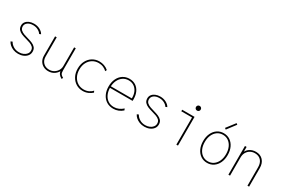

<svg xmlns="http://www.w3.org/2000/svg" viewBox="84 -1854 4332 2964"><g transform="rotate(30 2250.0 -372.5)"><path d="M289.1 7.8Q240.2 7.8 200.7 -7.8Q161.1 -23.4 133.8 -48.1Q106.4 -72.8 93.8 -100.6L124 -113.3Q142.6 -75.2 186.5 -47.4Q230.5 -19.5 289.1 -19.5Q330.6 -19.5 364.7 -34.2Q398.9 -48.8 419.2 -74.5Q439.5 -100.1 439.5 -132.8Q439.5 -172.4 415.8 -195.1Q392.1 -217.8 354.7 -231.2Q317.4 -244.6 275.4 -255.6Q233.4 -266.6 196 -282.2Q158.7 -297.9 135 -324.7Q111.3 -351.6 111.3 -397.5Q111.3 -433.1 132.6 -460.7Q153.8 -488.3 190.7 -503.9Q227.5 -519.5 274.4 -519.5Q333 -519.5 379.6 -494.6Q426.3 -469.7 447.3 -431.6L418.9 -419.9Q400.9 -450.2 361.3 -471.2Q321.8 -492.2 272.5 -492.2Q211.9 -492.2 175.5 -464.1Q139.2 -436 140.6 -392.6Q142.1 -355 166.5 -333.3Q190.9 -311.5 228.3 -298.3Q265.6 -285.2 307.1 -273.9Q348.6 -262.7 385.5 -247.1Q422.4 -231.4 445.6 -204.6Q468.8 -177.7 468.8 -132.8Q468.8 -89.8 444.1 -58.3Q419.4 -26.9 378.4 -9.5Q337.4 7.8 289.1 7.8Z M825.2 7.8Q774.4 7.8 734.9 -14.4Q695.3 -36.6 672.9 -76.4Q650.4 -116.2 650.4 -168.9V-511.7H679.7V-168.9Q679.7 -103 719.2 -61.8Q758.8 -20.5 823.2 -19.5Q871.6 -18.6 909.2 -40.8Q946.8 -63 968.5 -99.1Q990.2 -135.3 990.2 -176.8V-511.7H1019.5V-113.3Q1019.5 -71.8 1033.9 -52.2Q1048.3 -32.7 1078.1 -18.6L1067.4 7.8Q1029.3 -12.2 1010.3 -37.8Q991.2 -63.5 990.2 -103.5L1004.9 -84H980.5L1001 -108.4Q982.9 -60.1 936 -26.1Q889.2 7.8 825.2 7.8Z M1437.5 5.9Q1371.1 5.9 1317.6 -27.6Q1264.2 -61 1232.7 -120.4Q1201.2 -179.7 1201.2 -257.8Q1201.2 -335.4 1232.7 -394.5Q1264.2 -453.6 1318.4 -486.6Q1372.6 -519.5 1440.4 -519.5Q1483.9 -519.5 1525.6 -504.9Q1567.4 -490.2 1602.5 -460L1588.9 -432.6Q1565.4 -457.5 1527.3 -474.9Q1489.3 -492.2 1441.4 -492.2Q1380.4 -492.2 1332.8 -462.6Q1285.2 -433.1 1257.8 -380.4Q1230.5 -327.6 1230.5 -257.8Q1230.5 -187.5 1258.1 -134.3Q1285.6 -81.1 1333 -51.3Q1380.4 -21.5 1440.4 -21.5Q1488.8 -21.5 1528.3 -40Q1567.9 -58.6 1591.8 -87.9L1605.5 -59.6Q1576.2 -31.7 1532.5 -12.9Q1488.8 5.9 1437.5 5.9Z M1983.4 7.8Q1913.6 7.8 1861.6 -25.6Q1809.6 -59.1 1780.8 -118.7Q1752 -178.2 1752 -256.8Q1752 -334.5 1780.5 -393.8Q1809.1 -453.1 1859.9 -486.3Q1910.6 -519.5 1977.5 -519.5Q2040 -519.5 2086.9 -489.3Q2133.8 -459 2159.7 -404.1Q2185.5 -349.1 2185.5 -275.4Q2185.5 -273.4 2185.5 -263.7Q2185.5 -253.9 2184.6 -247.1H1775.4V-274.4H2155.3Q2157.2 -338.9 2135.5 -387.9Q2113.8 -437 2073 -464.6Q2032.2 -492.2 1977.5 -492.2Q1919.4 -492.2 1875.2 -461.9Q1831.1 -431.6 1806.2 -378.2Q1781.2 -324.7 1781.2 -254.9Q1781.2 -185.1 1805.7 -132.1Q1830.1 -79.1 1874.5 -49.3Q1918.9 -19.5 1978.5 -19.5Q2023.9 -19.5 2063.7 -36.9Q2103.5 -54.2 2137.7 -85L2149.4 -56.6Q2115.2 -25.4 2073.2 -8.8Q2031.2 7.8 1983.4 7.8Z M2539.1 7.8Q2490.2 7.8 2450.7 -7.8Q2411.1 -23.4 2383.8 -48.1Q2356.4 -72.8 2343.8 -100.6L2374 -113.3Q2392.6 -75.2 2436.5 -47.4Q2480.5 -19.5 2539.1 -19.5Q2580.6 -19.5 2614.7 -34.2Q2648.9 -48.8 2669.2 -74.5Q2689.5 -100.1 2689.5 -132.8Q2689.5 -172.4 2665.8 -195.1Q2642.1 -217.8 2604.7 -231.2Q2567.4 -244.6 2525.4 -255.6Q2483.4 -266.6 2446 -282.2Q2408.7 -297.9 2385 -324.7Q2361.3 -351.6 2361.3 -397.5Q2361.3 -433.1 2382.6 -460.7Q2403.8 -488.3 2440.7 -503.9Q2477.5 -519.5 2524.4 -519.5Q2583 -519.5 2629.6 -494.6Q2676.3 -469.7 2697.3 -431.6L2668.9 -419.9Q2650.9 -450.2 2611.3 -471.2Q2571.8 -492.2 2522.5 -492.2Q2461.9 -492.2 2425.5 -464.1Q2389.2 -436 2390.6 -392.6Q2392.1 -355 2416.5 -333.3Q2440.9 -311.5 2478.3 -298.3Q2515.6 -285.2 2557.1 -273.9Q2598.6 -262.7 2635.5 -247.1Q2672.4 -231.4 2695.6 -204.6Q2718.8 -177.7 2718.8 -132.8Q2718.8 -89.8 2694.1 -58.3Q2669.4 -26.9 2628.4 -9.5Q2587.4 7.8 2539.1 7.8Z M3107.4 0V-511.7H3136.7V0ZM2916 -484.4V-511.7H3136.7V-484.4ZM3121.1 -614.3Q3103 -614.3 3091.1 -626.2Q3079.1 -638.2 3079.1 -656.2Q3079.1 -674.3 3091.1 -686.3Q3103 -698.2 3121.1 -698.2Q3139.2 -698.2 3151.1 -686.3Q3163.1 -674.3 3163.1 -656.2Q3163.1 -638.2 3151.1 -626.2Q3139.2 -614.3 3121.1 -614.3Z M3656.2 7.8Q3591.8 7.8 3542.5 -25.6Q3493.2 -59.1 3465.3 -118.4Q3437.5 -177.7 3437.5 -255.9Q3437.5 -334 3465.3 -393.3Q3493.2 -452.6 3542.5 -486.1Q3591.8 -519.5 3656.2 -519.5Q3720.7 -519.5 3770 -486.1Q3819.3 -452.6 3847.2 -393.3Q3875 -334 3875 -255.9Q3875 -177.7 3847.2 -118.4Q3819.3 -59.1 3770 -25.6Q3720.7 7.8 3656.2 7.8ZM3656.2 -19.5Q3712.4 -19.5 3755.1 -49.6Q3797.9 -79.6 3821.8 -132.8Q3845.7 -186 3845.7 -255.9Q3845.7 -325.7 3821.8 -378.9Q3797.9 -432.1 3755.1 -462.2Q3712.4 -492.2 3656.2 -492.2Q3600.1 -492.2 3557.4 -462.2Q3514.6 -432.1 3490.7 -378.9Q3466.8 -325.7 3466.8 -255.9Q3466.8 -186 3490.7 -132.8Q3514.6 -79.6 3557.4 -49.6Q3600.1 -19.5 3656.2 -19.5ZM3651.4 -582 3628.9 -599.6 3747.1 -752.9 3768.6 -736.3Z M4035.2 0V-511.7H4064.5V-427.7H4079.1L4057.6 -406.2Q4070.8 -454.1 4118.2 -486.8Q4165.5 -519.5 4230.5 -519.5Q4309.6 -519.5 4356.9 -468Q4404.3 -416.5 4404.3 -330.1V0H4375V-328.1Q4375 -405.3 4335.2 -448.7Q4295.4 -492.2 4226.6 -492.2Q4180.2 -492.2 4143.6 -471.2Q4106.9 -450.2 4085.7 -412.8Q4064.5 -375.5 4064.5 -326.2V0Z"/></g></svg>

Font: Reddit Mono ExtraLight
Style: Regular
Weight: 250
Monospace: yes
Designer: Stephen Hutchings
Foundry: Reddit
Version: Version 1.014